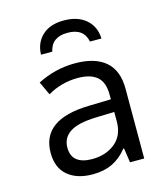

<svg xmlns="http://www.w3.org/2000/svg" viewBox="-115 -855 829 954"><g transform="rotate(-15 300.0 -378.0)"><path d="M69 -147Q69 -318 312 -324L427 -327V-349Q427 -416 393 -444Q359 -472 295 -472Q211 -472 139 -430L107 -499Q199 -546 300 -546Q403 -546 457 -499.5Q511 -453 511 -359V0H438L427 -74H423Q390 -32 346.5 -11Q303 10 245 10Q164 10 116.5 -30Q69 -70 69 -147ZM427 -214V-262L331 -259Q239 -256 197.5 -228.5Q156 -201 156 -151Q156 -106 183.5 -85Q211 -64 261 -64Q332 -64 379.5 -102.5Q427 -141 427 -214ZM460 -631H401Q387 -702 304 -702Q222 -702 207 -631H149Q151 -692 191 -729Q231 -766 301 -766Q374 -766 416 -729Q458 -692 460 -631Z"/></g></svg>

Font: Noto Sans Mono UI
Style: Regular
Weight: 400
Monospace: yes
Designer: Monotype Design team
Foundry: Monotype Imaging Inc.
Version: Version 1.000